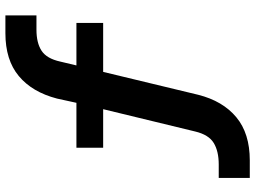

<svg xmlns="http://www.w3.org/2000/svg" viewBox="-137 -618 945 711"><g transform="rotate(-90 335.5 -262.5)"><path d="M32 190V75H82Q131 75 161.5 56.5Q192 38 204 -12L294 -383L316 -353H144V-452H331L305 -428L326 -524Q350 -616 409.5 -665.5Q469 -715 568 -715H634V-600H581Q532 -600 503 -581Q474 -562 463 -512L443 -428L425 -452H606V-353H406L432 -383L340 -1Q317 90 257 140Q197 190 97 190Z"/></g></svg>

Font: Nunito Sans 7pt SemiExpanded
Style: Bold
Weight: 700
Width: 6
Designer: Vernon Adams
Foundry: Vernon Adams
Version: Version 3.101;gftools[0.9.27]